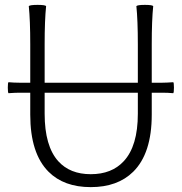

<svg xmlns="http://www.w3.org/2000/svg" viewBox="-20 -754 745 787"><path d="M352 13Q242 13 179 -50Q104 -125 104 -284V-374H59Q43 -374 15 -372Q12 -374 12 -395Q12 -416 15 -417Q37 -415 59 -415H104V-572Q104 -671 98 -729Q103 -734 134 -734Q165 -734 169 -729Q163 -671 163 -572V-415H354H545V-572Q545 -671 539 -729Q544 -734 574 -734Q604 -734 608 -729Q602 -671 602 -572V-415H646Q662 -415 690 -417Q693 -416 693 -395Q693 -374 690 -372Q668 -374 646 -374H602V-284Q602 -125 526 -50Q462 13 352 13ZM352 -40Q438 -40 487 -93Q545 -155 545 -288V-374H354H163V-288Q163 -155 219 -93Q267 -40 352 -40Z"/></svg>

Font: GenSekiGothic TW L
Style: Regular
Weight: 300
Version: Version 1.501;PS 1;hotconv 16.6.51;makeotf.lib2.5.65220